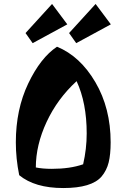

<svg xmlns="http://www.w3.org/2000/svg" viewBox="-20 -926 629 970"><path d="M539 -207Q539 -146 529 -105.5Q519 -65 493 -34Q443 24 299.5 24Q156 24 77 -41Q60 -125 60 -207Q60 -373 122.5 -504Q185 -635 268 -690Q385 -642 462 -510.5Q539 -379 539 -207ZM418 -252Q418 -406 367 -516Q270 -427 215.5 -310Q161 -193 161 -80Q195 -73 242 -73Q334 -73 400 -96Q418 -174 418 -252ZM109 -759 243 -906 320 -803 145 -708ZM329 -759 463 -906 540 -803 365 -708Z"/></svg>

Font: Joti One
Style: Regular
Weight: 400
Designer: Eduardo Rodriguez Tunni
Foundry: Eduardo Rodriguez Tunni
Version: Version 1.001